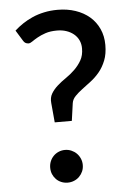

<svg xmlns="http://www.w3.org/2000/svg" viewBox="-53 -768 560 816"><g transform="rotate(-5 227.0 -360.0)"><path d="M38 -655.5Q54.5 -670.5 74 -683.5Q93.5 -696.5 116.2 -706.5Q139 -716.5 165.8 -722.2Q192.5 -728 223.5 -728Q265 -728 299.8 -716.2Q334.5 -704.5 359.8 -682.8Q385 -661 399 -630.2Q413 -599.5 413 -561.5Q413 -523.5 402 -495.8Q391 -468 374 -447.5Q357 -427 337 -411.8Q317 -396.5 299.2 -383.2Q281.5 -370 268.8 -356.8Q256 -343.5 253.5 -327.5L243 -252.5H170L162.5 -335Q160 -358.5 170 -375.5Q180 -392.5 196.8 -407.5Q213.5 -422.5 233.8 -436.2Q254 -450 271.5 -467Q289 -484 301 -505Q313 -526 313 -555.5Q313 -575 305.5 -590.8Q298 -606.5 284.5 -617.5Q271 -628.5 253 -634.5Q235 -640.5 214 -640.5Q184.5 -640.5 164 -633.5Q143.5 -626.5 129 -618.2Q114.5 -610 105 -603.2Q95.5 -596.5 89 -596.5Q73.5 -596.5 66 -610ZM134 -62Q134 -76.5 139.2 -89.2Q144.5 -102 153.8 -111.5Q163 -121 175.8 -126.5Q188.5 -132 203 -132Q217.5 -132 230.2 -126.5Q243 -121 252.5 -111.5Q262 -102 267.5 -89.2Q273 -76.5 273 -62Q273 -47 267.5 -34.5Q262 -22 252.5 -12.5Q243 -3 230.2 2.2Q217.5 7.5 203 7.5Q188.5 7.5 175.8 2.2Q163 -3 153.8 -12.5Q144.5 -22 139.2 -34.5Q134 -47 134 -62Z"/></g></svg>

Font: Lato 2
Style: Regular
Weight: 600
Designer: Lukasz Dziedzic with Adam Twardoch and Botio Nikoltchev
Foundry: tyPoland Lukasz Dziedzic
Version: Version 2.015; 2015-08-06; http://www.latofonts.com/